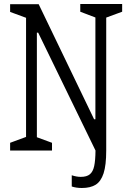

<svg xmlns="http://www.w3.org/2000/svg" viewBox="-20 -751 660 958"><path d="M30.5 -38.5 121.5 -72 110 -45V-685L121.5 -658L30.5 -691.5V-730H173L449.5 -156H456V-691L468.5 -659L380.5 -692.5V-731H589.5V-692.5L498.5 -659L510 -686V0L467 21.5L170.5 -588H164V-40L148.5 -72L239.5 -38.5V0H30.5ZM338 179.5V123.5Q362 131.5 383 131.5Q413 131.5 428.5 118.5Q444 105.5 450 77.5Q456 49.5 456.5 0H510Q510 73.5 496.8 114Q483.5 154.5 457.2 170.8Q431 187 388.5 187Q360.5 187 338 179.5Z"/></svg>

Font: Monaspace Xenon Var
Style: Regular
Weight: 400
Designer: Riley Cran and the Lettermatic Team
Version: Version 1.000 (Monaspace Xenon Var)